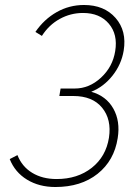

<svg xmlns="http://www.w3.org/2000/svg" viewBox="-20 -740 563 770"><path d="M202 10Q137 10 88.5 -19.5Q40 -49 19 -102L50 -118Q68 -72 109 -47Q150 -22 207 -22Q291 -22 348 -67Q405 -112 417 -188Q428 -261 389.5 -308Q351 -355 274 -355H218L223 -385H280Q338 -385 385 -428.5Q432 -472 442 -535Q453 -602 416.5 -645Q380 -688 313 -688Q263 -688 219.5 -664Q176 -640 148 -596L122 -612Q157 -663 207.5 -691.5Q258 -720 317 -720Q398 -720 443.5 -668Q489 -616 476 -537Q467 -482 431.5 -437Q396 -392 346 -372Q406 -355 434.5 -304.5Q463 -254 452 -186Q438 -96 371.5 -43Q305 10 202 10Z"/></svg>

Font: Raleway-v4020 ExtraLight
Style: Italic
Weight: 275
Italic angle: -12°
Designer: Matt McInerney, Pablo Impallari, Rodrigo Fuenzalida
Foundry: Matt McInerney, Pablo Impallari, Rodrigo Fuenzalida
Version: Version 4.020;PS 004.020;hotconv 1.0.88;makeotf.lib2.5.64775